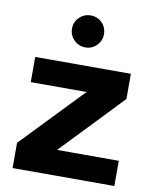

<svg xmlns="http://www.w3.org/2000/svg" viewBox="-82 -779 668 840"><g transform="rotate(10 252.5 -358.5)"><path d="M32 0V-112L293 -384H45V-496H470V-384L210 -112H484V0ZM253 -575Q224 -575 203 -596Q182 -617 182 -646Q182 -676 203 -696.5Q224 -717 253 -717Q283 -717 303.5 -696.5Q324 -676 324 -646Q324 -617 303.5 -596Q283 -575 253 -575Z"/></g></svg>

Font: Atkinson Hyperlegible Next
Style: Bold
Weight: 700
Designer: Elliott Scott, Megan Eiswerth, Linus Boman, Theodore Petrosky, Letters from Sweden
Foundry: Applied Design Works, Letters from Sweden
Version: Version 2.001